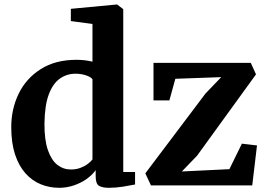

<svg xmlns="http://www.w3.org/2000/svg" viewBox="-20 -840 1207 870"><path d="M248.5 11Q204 11 164.8 -5Q125.5 -21 95.5 -54.5Q65.5 -88 48.2 -140Q31 -192 31 -264Q31 -346.5 64.8 -415.8Q98.5 -485 164.8 -527Q231 -569 326.5 -569Q346.5 -569 365 -566.8Q383.5 -564.5 399 -560.5V-731.5L301 -744.5V-800L507.5 -819.5H511L538.5 -798.5V-60.5H592V-4Q570.5 0.5 537.2 5.8Q504 11 473 11Q443.5 11 428.5 1.8Q413.5 -7.5 413.5 -41V-69Q397.5 -46.5 371.8 -28.5Q346 -10.5 314.2 0.2Q282.5 11 248.5 11ZM301 -72Q324.5 -72 343.5 -79Q362.5 -86 376.8 -96.5Q391 -107 399 -117.5V-481Q392 -491 370 -498.5Q348 -506 322 -506Q283 -506 251.5 -484Q220 -462 201.2 -412.5Q182.5 -363 181.5 -280Q181 -206 197 -160Q213 -114 240 -93Q267 -72 301 -72ZM982.5 -490.5 774.5 -483 747.5 -385H675.5V-555H1116.5L1140 -503L873 -134.5L804 -63L1019.5 -73.5L1076 -189L1144.5 -181L1123 0H664L638.5 -54.5L911 -416Z"/></svg>

Font: Merriweather 20pt
Style: Bold
Weight: 700
Version: Version 2.100